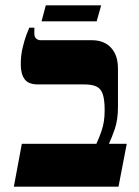

<svg xmlns="http://www.w3.org/2000/svg" viewBox="-20 -701 523 721"><path d="M32 0 62 -161H342Q354 -188 360.5 -207Q367 -226 370 -244.5Q373 -263 373 -287Q373 -326 366 -347Q359 -368 342.5 -376Q326 -384 296 -384H122Q87 -384 72.5 -403.5Q58 -423 58 -459Q58 -493 65 -522Q72 -551 79.5 -571Q87 -591 90 -597H109V-575Q109 -562 116 -556Q123 -550 132 -550H326Q354 -550 375.5 -538.5Q397 -527 410 -503.5Q423 -480 423 -443V-300Q423 -251 411 -216.5Q399 -182 389 -161H456L425 0ZM136 -621 152 -681H360L343 -621Z"/></svg>

Font: Frank Ruhl Libre
Style: Bold
Weight: 700
Designer: Yanek Iontef
Foundry: Fontef
Version: Version 6.004